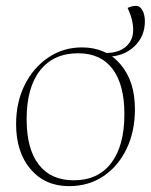

<svg xmlns="http://www.w3.org/2000/svg" viewBox="-20 -624 516 656"><path d="M216 12Q134 12 84.5 -46Q35 -104 35 -200Q35 -275 64.5 -334Q94 -393 145 -427.5Q196 -462 260 -462Q342 -462 391.5 -404.5Q441 -347 441 -251Q441 -174 412 -114.5Q383 -55 332.5 -21.5Q282 12 216 12ZM232 -8Q315 -8 360 -67Q405 -126 405 -234Q405 -335 364.5 -388.5Q324 -442 247 -442Q163 -442 117 -383.5Q71 -325 71 -217Q71 -115 112.5 -61.5Q154 -8 232 -8ZM342 -430V-443Q385 -443 410 -464.5Q435 -486 435 -522Q435 -557 416 -597Q431 -604 445 -604Q458 -604 466.5 -589Q475 -574 475 -551Q475 -499 438 -464.5Q401 -430 342 -430Z"/></svg>

Font: Petrona Thin
Style: Regular
Weight: 100
Designer: Ringo R. Seeber
Foundry: Ringo R. Seeber
Version: Version 2.001; ttfautohint (v1.8.3)